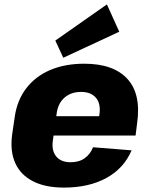

<svg xmlns="http://www.w3.org/2000/svg" viewBox="-20 -840 682 871"><path d="M270 11Q186 11 130 -17.5Q74 -46 49.5 -99.5Q25 -153 35 -229L47 -311Q58 -386 99.5 -440Q141 -494 208 -522.5Q275 -551 362 -551Q495 -551 558 -482Q621 -413 602 -281L595 -225H189L201 -313H459L425 -279L431 -321Q438 -369 415.5 -396Q393 -423 348 -423Q302 -423 272.5 -397Q243 -371 237 -325L220 -204Q213 -158 234.5 -131Q256 -104 300 -104Q339 -104 364.5 -122.5Q390 -141 402 -172L577 -158Q542 -76 462.5 -32.5Q383 11 270 11ZM521 -696 267 -578 231 -656 465 -820Z"/></svg>

Font: Pathway Extreme SemiCondensed ExtraBold
Style: Italic
Weight: 800
Width: 4
Italic angle: -8°
Version: Version 1.001;gftools[0.9.26]